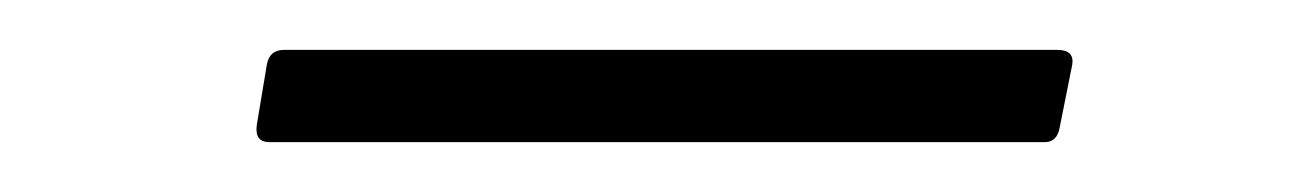

<svg xmlns="http://www.w3.org/2000/svg" viewBox="-20 -304 518 77"><path d="M88 -247Q82 -247 83 -254L87 -278Q88 -284 94 -284H404Q411 -284 410 -278L405 -253Q404 -247 399 -247Z"/></svg>

Font: Sofia Sans ExtraLight
Style: Italic
Weight: 250
Italic angle: -9°
Version: Version 4.100-B